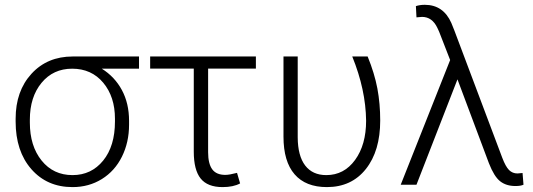

<svg xmlns="http://www.w3.org/2000/svg" viewBox="-20 -761 2197 791"><path d="M552.7 -478H399.4Q452.6 -444.8 482.2 -389.9Q511.7 -335 511.7 -263.2V-247.1Q511.7 -174.8 482.4 -115.7Q453.1 -56.6 399.7 -23.4Q346.2 9.8 278.8 9.8Q173.8 9.8 109.1 -64.2Q44.4 -138.2 44.4 -260.3V-272Q44.4 -385.7 109.6 -457Q174.8 -528.3 279.8 -528.3H552.7ZM103 -255.9Q103 -159.7 151.4 -99.6Q199.7 -39.6 278.8 -39.6Q356.4 -39.6 405 -99.4Q453.6 -159.2 453.6 -260.7V-272Q453.6 -362.3 405.3 -420.2Q356.9 -478 277.3 -478Q199.2 -478 151.1 -419.7Q103 -361.3 103 -268.1Z M1034.2 -478.5H837.4V-133.8Q837.4 -86.9 854.2 -63.7Q871.1 -40.5 908.2 -40.5Q924.8 -40.5 956.5 -48.8L969.2 -5.4Q941.4 9.8 897 9.8Q835 9.8 806.6 -25.6Q778.3 -61 778.3 -136.2V-478.5H598.6V-528.3H1034.2Z M1206.5 -528.3V-194.8Q1207 -118.7 1237.3 -79.1Q1267.6 -39.6 1324.2 -39.6Q1397.5 -39.6 1442.9 -102.1Q1488.3 -164.6 1488.3 -263.7Q1486.8 -391.6 1431.2 -528.3H1494.6Q1522.9 -459 1534.7 -396.5Q1546.4 -334 1546.4 -264.6Q1546.4 -139.2 1487.3 -64.7Q1428.2 9.8 1326.7 9.8Q1239.3 9.8 1193.6 -43Q1147.9 -95.7 1147.9 -198.2V-528.3Z M1730 -741.2Q1806.2 -741.2 1839.4 -666.5L1852.1 -634.8L2049.3 -110.8Q2063 -74.7 2077.1 -60.5Q2091.3 -46.4 2111.8 -46.4L2132.8 -48.3L2136.7 0Q2125 5.4 2103.5 5.4Q2065.4 5.4 2040.5 -14.2Q2015.6 -33.7 1994.1 -88.9L1864.7 -434.1L1695.8 0H1630.9L1834.5 -513.7L1789.1 -630.4L1781.7 -646.5Q1760.3 -691.4 1718.8 -691.4L1695.8 -689.5L1693.4 -735.8Q1709.5 -741.2 1730 -741.2Z"/></svg>

Font: Roboto-Light
Style: Regular
Weight: 300
Designer: Google
Version: Version 2.137; 2017